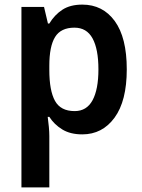

<svg xmlns="http://www.w3.org/2000/svg" viewBox="-20 -573 615 833"><path d="M337 -553Q426 -553 478 -481.5Q530 -410 530 -272Q530 -135 477 -62.5Q424 10 337 10Q285 10 250 -11.5Q215 -33 194 -66H187Q190 -44 192 -22Q194 0 194 17V240H73V-543H171L188 -471H194Q217 -509 251 -531Q285 -553 337 -553ZM303 -453Q244 -453 219 -412.5Q194 -372 194 -288V-269Q194 -180 218.5 -135.5Q243 -91 304 -91Q356 -91 381.5 -138Q407 -185 407 -272Q407 -360 381.5 -406.5Q356 -453 303 -453Z"/></svg>

Font: Noto Sans SemiCondensed SemiBold
Style: Regular
Weight: 600
Width: 4
Designer: Monotype Design Team
Foundry: Monotype Imaging Inc.
Version: Version 2.013; ttfautohint (v1.8.4.7-5d5b)